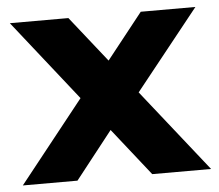

<svg xmlns="http://www.w3.org/2000/svg" viewBox="-44 -589 728 637"><g transform="rotate(-5 320.0 -270.0)"><path d="M11 -540H206L634 0H438ZM254 -311 399 -267 189 0H7ZM238 -276 447 -540H629L384 -233Z"/></g></svg>

Font: Pathway Extreme 8pt Thin 12pt
Style: Bold
Weight: 700
Version: Version 1.001;gftools[0.9.26]